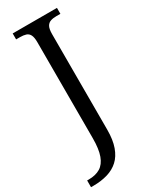

<svg xmlns="http://www.w3.org/2000/svg" viewBox="-245 -769 848 1063"><g transform="rotate(-30 178.5 -237.0)"><path d="M-4 240V197H6Q51 197 80.5 179Q110 161 125 120Q140 79 140 10V-604Q140 -635 132 -650.5Q124 -666 108.5 -671Q93 -676 71 -676H46V-714H329V-676H303Q281 -676 265.5 -670.5Q250 -665 241.5 -649.5Q233 -634 233 -601V9Q233 74 217 118.5Q201 163 172 189.5Q143 216 102 228Q61 240 12 240Z"/></g></svg>

Font: Noto Serif Hentaigana EL
Style: Regular
Weight: 400
Designer: Kazuhiro Yamada
Foundry: nipponia
Version: Version 1.000